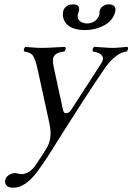

<svg xmlns="http://www.w3.org/2000/svg" viewBox="-20 -632 616 893"><path d="M516.1 -579.1Q504.9 -526.4 439.5 -502.9Q408.7 -492.2 375.5 -492.2Q304.2 -492.2 280.3 -533.2Q269 -553.7 273.9 -579.1Q279.3 -603.5 307.1 -610.4Q314 -611.8 320.3 -611.8Q347.7 -611.8 348.1 -589.8Q348.1 -585.4 347.7 -582Q346.2 -576.7 345.2 -574.2Q343.8 -571.3 342.3 -565.9Q336.4 -538.1 363.3 -526.9Q373 -523.4 383.3 -522.9Q419.4 -522.9 437 -551.8Q440.9 -558.6 441.9 -564.9Q442.9 -571.3 442.9 -574.2Q442.4 -577.1 443.4 -581.1Q447.8 -601.6 472.2 -609.9Q479.5 -611.8 484.9 -611.8Q516.1 -611.8 517.1 -587.4Q516.6 -583 516.1 -579.1ZM148.4 172.9Q95.7 240.7 42 241.2Q9.3 241.2 3.9 217.8Q2.9 211.4 4.4 206.1Q8.8 185.1 32.2 176.3Q41.5 173.3 50.3 172.9Q55.2 172.9 63 175.3Q73.7 177.7 80.1 178.2Q115.2 176.3 143.1 140.1Q186 76.7 199.7 51.8Q224.1 8.3 210 -57.1L155.3 -308.1Q142.6 -368.7 125.5 -381.3Q113.3 -389.6 93.3 -392.1Q86.4 -403.3 98.1 -414.1Q104.5 -413.6 119.1 -412.1Q153.3 -409.2 173.8 -409.2Q193.4 -409.2 236.3 -411.6Q268.6 -413.6 283.2 -414.1Q290 -402.8 278.3 -392.1Q227.5 -387.7 226.1 -353Q225.6 -339.8 230.5 -316.9L273.4 -119.1Q277.3 -101.1 294.9 -106.9Q303.7 -109.9 309.1 -118.2L450.7 -336.9Q473.1 -371.1 435.1 -386.7Q424.8 -390.6 413.1 -392.1Q406.2 -403.3 418 -414.1Q434.1 -413.6 458 -411.6Q486.3 -409.2 503.9 -409.2Q519.5 -409.2 544.4 -411.6Q563.5 -413.6 573.2 -414.1Q580.1 -402.8 568.4 -392.1Q528.3 -388.7 482.4 -334.5Q475.1 -325.7 469.7 -317.9Q381.3 -189.9 205.6 90.8Q177.2 135.3 148.4 172.9Z"/></svg>

Font: Linux Libertine Display Slanted O
Style: Slanted
Weight: 400
Designer: Philipp H. Poll
Foundry: Philipp H. Poll
Version: Version 5.0.9